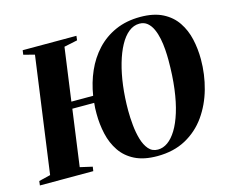

<svg xmlns="http://www.w3.org/2000/svg" viewBox="-118 -898 1251 1056"><g transform="rotate(-15 508.0 -370.0)"><path d="M654.5 11.5Q578.5 11.5 527.5 -14Q476.5 -39.5 446.5 -83.8Q416.5 -128 403.8 -184Q391 -240 391 -300.5Q391 -317 391.5 -332Q392 -347 394 -361.5H269.5L225.5 -40.5L295.5 -24.5L292 0H-12L-9 -24.5L57 -40.5L148 -702L85.5 -718L89 -743H395L392 -718L316 -702L274.5 -400.5H398.5Q410 -473 438 -536.5Q466 -600 511 -648.5Q556 -697 618.5 -724.8Q681 -752.5 760 -752.5Q836.5 -752.5 887.5 -726.5Q938.5 -700.5 968.2 -656.2Q998 -612 1010.5 -556.5Q1023 -501 1023 -441.5Q1023 -355 1000.2 -274Q977.5 -193 932 -128.5Q886.5 -64 817 -26.2Q747.5 11.5 654.5 11.5ZM667 -22.5Q696.5 -22.5 723.2 -41.5Q750 -60.5 773 -98Q796 -135.5 813.2 -191Q830.5 -246.5 840 -320Q849.5 -393.5 849.5 -484Q849.5 -512 847.2 -543.5Q845 -575 838.8 -606Q832.5 -637 821 -662.2Q809.5 -687.5 791.2 -702.8Q773 -718 746 -718Q713.5 -718 685.2 -695.5Q657 -673 634.8 -632Q612.5 -591 596.5 -535.2Q580.5 -479.5 572 -412.8Q563.5 -346 563.5 -272Q563.5 -232 567.8 -188.5Q572 -145 583 -107.2Q594 -69.5 614.2 -46Q634.5 -22.5 667 -22.5Z"/></g></svg>

Font: Merriweather 120pt ExtraBold
Style: Italic
Weight: 800
Italic angle: -7.8°
Version: Version 2.101